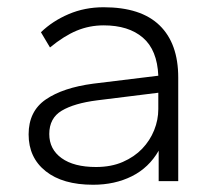

<svg xmlns="http://www.w3.org/2000/svg" viewBox="-20 -500 600 530"><path d="M237 10Q153 10 106 -27.5Q59 -65 59 -129Q59 -193 106.5 -225.5Q154 -258 237 -269L417 -291Q414 -362 374.5 -396Q335 -430 266 -430Q227 -430 192 -415.5Q157 -401 118 -369L93 -411Q125 -442 169.5 -461Q214 -480 266 -480Q369 -480 420.5 -430Q472 -380 472 -286V0H418V-84Q391 -37 344 -13.5Q297 10 237 10ZM245 -39Q287 -39 319 -53Q351 -67 372.5 -89.5Q394 -112 405.5 -140.5Q417 -169 417 -199V-244L248 -223Q185 -215 150.5 -194.5Q116 -174 116 -130Q116 -88 150 -63.5Q184 -39 245 -39Z"/></svg>

Font: Celebes Light
Style: Regular
Weight: 300
Designer: Anugrah Pasau
Foundry: Lafontype
Version: Version 1.000; ttfautohint (v1.8.4)